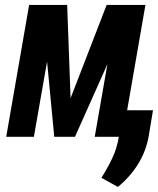

<svg xmlns="http://www.w3.org/2000/svg" viewBox="-20 -548 633 769"><path d="M262.7 -154.8 249 -528.3H96.7L4.9 0H115.7L168.5 -301.3L197.3 0H280.3L410.2 -291L359.4 0H470.7L562.5 -528.3H407.2ZM575.7 -3.4 592.8 -106.4H474.6L455.6 2Q447.8 47.9 429.2 86.7Q410.6 125.5 386.2 164.1L452.1 200.7Q475.1 182.1 495.4 159.4Q515.6 136.7 531.7 111.3Q548.3 85 559.3 56.2Q570.3 27.3 575.7 -3.4Z"/></svg>

Font: Roboto Mono SemiBold
Style: Italic
Weight: 600
Italic angle: -10°
Monospace: yes
Designer: Google
Version: Version 3.000